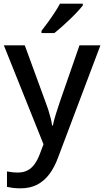

<svg xmlns="http://www.w3.org/2000/svg" viewBox="-20 -786 567 1046"><path d="M1 -539H115L227 -233Q236 -210 243 -188Q250 -166 255.5 -144.5Q261 -123 264 -102H268Q273 -128 284 -163.5Q295 -199 307 -234L413 -539H527L296 73Q277 125 249 162.5Q221 200 182.5 220Q144 240 92 240Q67 240 49 237.5Q31 235 18 232V148Q29 150 44.5 152Q60 154 77 154Q108 154 130.5 142Q153 130 168.5 108Q184 86 195 58L217 0ZM431 -756Q420 -742 401.5 -722Q383 -702 360.5 -680.5Q338 -659 316 -639.5Q294 -620 276 -606H206V-618Q221 -637 240 -663Q259 -689 277 -716.5Q295 -744 307 -766H431Z"/></svg>

Font: Noto Sans Devanagari Medium
Style: Regular
Weight: 500
Version: Version 2.003